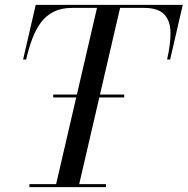

<svg xmlns="http://www.w3.org/2000/svg" viewBox="-20 -770 772 790"><path d="M199 -369V-381H491V-369ZM208 0 382 -750H477L303 0ZM101 0V-12.5H416V0ZM75 -525 127 -750H732L680 -525H667.5Q682 -588.5 681.5 -636.2Q681 -684 655.8 -710.8Q630.5 -737.5 572 -737.5H277Q233 -737.5 202 -722.2Q171 -707 149.5 -678.8Q128 -650.5 113.2 -611.5Q98.5 -572.5 87.5 -525Z"/></svg>

Font: Bodoni Moda 18pt
Style: Italic
Weight: 400
Italic angle: -13°
Designer: Owen Earl
Foundry: indestructible type
Version: Version 2.005